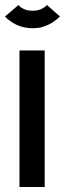

<svg xmlns="http://www.w3.org/2000/svg" viewBox="-38 -749 260 769"><path d="M202 -683C185 -666 165 -652 138 -643C125 -638 109 -636 92 -636C57 -636 30 -647 11 -659C0 -666 -10 -674 -18 -683L36 -729C43 -720 54 -713 68 -709C75 -707 83 -706 92 -706C111 -706 124 -710 135 -717C141 -720 146 -724 150 -729ZM40 0V-547H141V0Z"/></svg>

Font: League Gothic
Style: Regular
Weight: 400
Designer: The League of Moveable Type
Version: Version 1.560;PS 001.560;hotconv 1.0.56;makeotf.lib2.0.21325